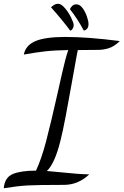

<svg xmlns="http://www.w3.org/2000/svg" viewBox="-38 -916 659 1024"><path d="M154 -6Q183 -68 208 -163Q233 -258 270 -423Q274 -440 292.5 -523Q311 -606 326 -649Q254 -648 201.5 -642Q149 -636 89 -625Q99 -675 151.5 -697Q204 -719 311 -719Q431 -719 601 -697Q571 -668 542.5 -659Q514 -650 485 -650Q409 -650 377 -649L371 -619L346 -480Q331 -394 313.5 -302Q296 -210 284 -164Q254 -44 212 -4Q262 0 288 3Q380 13 438 14Q379 70 303 70Q164 70 109.5 73Q55 76 -18 88Q-13 30 30.5 12Q74 -6 154 -6ZM234 -877Q244 -886 252.5 -891Q261 -896 272 -896Q288 -896 307.5 -873.5Q327 -851 341 -822.5Q355 -794 355 -782Q355 -773 350.5 -764.5Q346 -756 337 -752Q289 -816 234 -877ZM335 -867Q347 -893 369 -893Q387 -893 401.5 -874Q416 -855 425 -829.5Q434 -804 434 -788Q434 -772 427 -763.5Q420 -755 409 -753Q374 -818 335 -867Z"/></svg>

Font: Dancing Script
Style: Bold
Weight: 700
Designer: Pablo Impallari
Foundry: Pablo Impallari
Version: Version 2.000